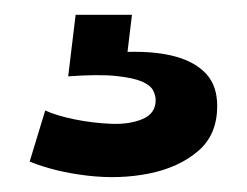

<svg xmlns="http://www.w3.org/2000/svg" viewBox="-20 -27 333 259"><path d="M20 191 41 122Q56 129 80.5 134Q105 139 130 140Q155 141 172.5 133.5Q190 126 190 108Q190 102 186.5 95Q183 88 171.5 83Q160 78 136.5 75.5Q113 73 72 76L82 -7H158L152 43Q191 42 217.5 49.5Q244 57 258.5 73Q273 89 273 116Q273 155 247 177Q221 199 181.5 207Q142 215 98.5 210Q55 205 20 191Z"/></svg>

Font: Bricolage Grotesque 60pt SemiBold
Style: Regular
Weight: 600
Version: Version 1.001;gftools[0.9.33.dev8+g029e19f]